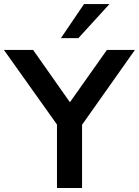

<svg xmlns="http://www.w3.org/2000/svg" viewBox="-45 -941 696 961"><path d="M240.2 0H365.7V-355.9L340.2 -280.4L630.4 -691.2H490.2L291.2 -409.8H318.6L120.6 -691.2H-25.5L266.7 -280.4L240.2 -355.9ZM259.8 -750H347.1L502.9 -920.6H375.5Z"/></svg>

Font: LL Pando Sans
Style: Bold
Weight: 700
Designer: Joshua Smith
Foundry: Joshua Smith
Version: Version 1.000;Glyphs 3.2.1 (3258)